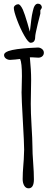

<svg xmlns="http://www.w3.org/2000/svg" viewBox="-20 -1015 302 1042"><path d="M103 -43Q103 -76 107 -124L109 -150L111 -203Q111 -238 104 -359Q97 -480 97 -515Q97 -518 97.5 -526.5Q98 -535 98 -553Q99 -573 99 -602Q99 -675 89 -695Q83 -695 63 -692L35 -690Q22 -690 12 -697.5Q2 -705 2 -717Q2 -729 26 -738Q61 -750 145 -755Q179 -757 186 -757Q198 -757 208 -749Q218 -741 218 -729Q218 -717 209.5 -709.5Q201 -702 188 -702L170 -703Q162 -704 152 -704H142Q149 -636 149 -581L148 -517Q147 -488 147 -452Q147 -404 151 -337Q156 -254 156 -222Q156 -184 160 -132Q164 -79 164 -42Q164 7 135 7Q120 7 111.5 -7.5Q103 -22 103 -43ZM55 -972Q55 -980 62.5 -986Q70 -992 79 -992Q90 -992 104 -963Q114 -940 129 -889L142 -843Q145 -867 146 -876Q147 -885 150 -909.5Q153 -934 158 -954Q166 -995 186 -995Q195 -995 201 -989Q207 -983 207 -974Q207 -971 203 -966L199 -959V-941L185 -886Q171 -828 171 -815Q171 -783 146 -783Q134 -783 112 -821.5Q90 -860 72.5 -907Q55 -954 55 -972Z"/></svg>

Font: Amatic SC
Style: Bold
Weight: 700
Designer: Multiple Designers
Foundry: Vernon Adams
Version: Version 2.505